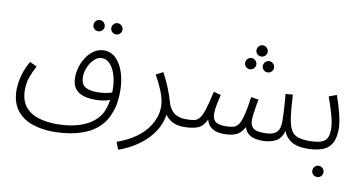

<svg xmlns="http://www.w3.org/2000/svg" viewBox="-80 -838 2434 1283"><g transform="rotate(10 1137.0 -196.5)"><path d="M330 188Q247 188 181.5 164Q116 140 78 88Q40 36 40 -48Q40 -60 43 -88Q46 -116 58 -156Q70 -196 97 -244L145 -222Q123 -181 109 -140.5Q95 -100 95 -57Q95 15 128.5 57Q162 99 218 116.5Q274 134 344 134Q395 134 445.5 125Q496 116 540 95Q584 74 615.5 39.5Q647 5 659 -46Q664 -64 668 -87Q645 -78 618.5 -74.5Q592 -71 565 -71Q521 -71 486 -82.5Q451 -94 431 -121Q411 -148 411 -196Q411 -232 422.5 -269Q434 -306 455.5 -337Q477 -368 506.5 -387Q536 -406 571 -406Q620 -406 654 -371.5Q688 -337 706 -280Q724 -223 724 -156Q724 -117 718.5 -78.5Q713 -40 700 -9Q679 50 639.5 88.5Q600 127 549 148.5Q498 170 441.5 179Q385 188 330 188ZM462 -208Q462 -159 491 -141Q520 -123 571 -123Q598 -123 625 -127Q652 -131 673 -139Q673 -149 673 -159Q673 -212 659.5 -256Q646 -300 622 -326.5Q598 -353 565 -353Q539 -353 515.5 -331Q492 -309 477 -276Q462 -243 462 -208ZM630 -525Q614 -525 603 -536Q592 -547 592 -563Q592 -578 603 -589.5Q614 -601 630 -601Q645 -601 656.5 -589.5Q668 -578 668 -563Q668 -547 656.5 -536Q645 -525 630 -525ZM509 -525Q493 -525 482 -536Q471 -547 471 -563Q471 -578 482 -589.5Q493 -601 509 -601Q524 -601 535.5 -589.5Q547 -578 547 -563Q547 -547 535.5 -536Q524 -525 509 -525Z M778 231 759 181Q885 136 948 60Q1011 -16 1011 -100Q1011 -147 989.5 -201Q968 -255 938 -307L986 -332Q1013 -281 1032 -234Q1051 -187 1062 -148Q1075 -98 1105.5 -73Q1136 -48 1190 -48Q1203 -48 1209 -40.5Q1215 -33 1215 -23Q1215 -13 1206 -4Q1197 5 1183 5Q1136 5 1104.5 -12Q1073 -29 1056 -56Q1048 -1 1020.5 46Q993 93 952.5 129.5Q912 166 866.5 191.5Q821 217 778 231Z M1183 5 1190 -48Q1222 -48 1243 -52Q1264 -56 1279.5 -74.5Q1295 -93 1309 -137Q1323 -181 1341 -261L1390 -248Q1384 -222 1376 -186Q1368 -150 1368 -120Q1368 -81 1388 -64.5Q1408 -48 1458 -48Q1490 -48 1511 -54Q1532 -60 1546 -81.5Q1560 -103 1571 -147.5Q1582 -192 1593 -270L1644 -261Q1640 -243 1635.5 -216.5Q1631 -190 1627.5 -163.5Q1624 -137 1624 -120Q1624 -85 1643 -66.5Q1662 -48 1722 -48Q1778 -48 1802 -70.5Q1826 -93 1826 -144Q1826 -178 1823 -230Q1820 -282 1815 -330L1864 -334Q1869 -242 1876.5 -186Q1884 -130 1900 -100Q1916 -70 1945 -59.5Q1974 -49 2021 -48Q2035 -48 2041 -40.5Q2047 -33 2047 -23Q2047 -13 2037.5 -4Q2028 5 2015 5Q1950 5 1911.5 -19.5Q1873 -44 1858 -87Q1842 -31 1803 -13Q1764 5 1717 5Q1662 5 1633 -12.5Q1604 -30 1593 -66Q1573 -27 1542 -11Q1511 5 1452 5Q1429 5 1405.5 -1Q1382 -7 1363 -23.5Q1344 -40 1336 -72Q1312 -22 1275.5 -8.5Q1239 5 1183 5ZM1611 -548Q1595 -548 1584 -559Q1573 -570 1573 -586Q1573 -601 1584 -612.5Q1595 -624 1611 -624Q1626 -624 1637.5 -612.5Q1649 -601 1649 -586Q1649 -570 1637.5 -559Q1626 -548 1611 -548ZM1551 -451Q1535 -451 1524 -462Q1513 -473 1513 -489Q1513 -504 1524 -515.5Q1535 -527 1551 -527Q1566 -527 1577.5 -515.5Q1589 -504 1589 -489Q1589 -473 1577.5 -462Q1566 -451 1551 -451ZM1671 -451Q1655 -451 1644 -462Q1633 -473 1633 -489Q1633 -504 1644 -515.5Q1655 -527 1671 -527Q1687 -527 1698 -515.5Q1709 -504 1709 -489Q1709 -473 1698 -462Q1687 -451 1671 -451Z M2015 5 2022 -48Q2099 -48 2127.5 -70Q2156 -92 2156 -149Q2156 -189 2140.5 -245Q2125 -301 2102 -364L2154 -383Q2175 -326 2190.5 -264Q2206 -202 2206 -160Q2206 -74 2162.5 -34.5Q2119 5 2015 5ZM2119 180Q2102 180 2091 169Q2080 158 2080 143Q2080 127 2091 115.5Q2102 104 2119 104Q2134 104 2145 115.5Q2156 127 2156 143Q2156 158 2145 169Q2134 180 2119 180Z"/></g></svg>

Font: Noto Sans Arabic UI Lt
Style: Regular
Weight: 300
Designer: Monotype Design Team, Nadine Chahine and Nizar Qandah
Foundry: Monotype Imaging Inc.
Version: Version 2.010; ttfautohint (v1.8.4.7-5d5b)